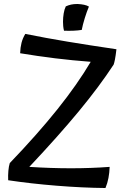

<svg xmlns="http://www.w3.org/2000/svg" viewBox="-20 -909 626 963"><path d="M530 -72Q529 -43 524 -16.5Q519 10 509 34Q395 33 264.5 22.5Q134 12 21 -5Q20 -30 22 -52.5Q24 -75 29 -91Q169 -237 268.5 -361.5Q368 -486 435 -599Q343 -606 257 -616.5Q171 -627 81 -642Q82 -671 88 -694.5Q94 -718 107 -739Q211 -718 319.5 -700Q428 -682 564 -662Q560 -628 556.5 -610.5Q553 -593 550 -585Q478 -475 375.5 -351Q273 -227 127 -72Q236 -65 336 -65Q436 -65 530 -72ZM369 -889Q388 -888 402 -885Q416 -882 426 -876Q415 -850 405 -817.5Q395 -785 390 -759Q372 -756 349 -755Q326 -754 301 -755Q298 -767 297 -778Q296 -789 296 -800Q296 -821 299.5 -842Q303 -863 310 -877Q323 -883 336.5 -886Q350 -889 369 -889Z"/></svg>

Font: Atma Medium
Style: Regular
Weight: 500
Designer: Gregori Vincens, Jeremie Hornus, Riccardo Olocco, Yoann Minet.
Foundry: black foundry
Version: Version 1.101;PS 1.100;hotconv 1.0.86;makeotf.lib2.5.63406